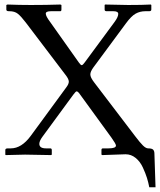

<svg xmlns="http://www.w3.org/2000/svg" viewBox="-20 -666 690 827"><path d="M521 -1.5Q521 -1.5 420.4 2L417 0V-20Q417 -26.9 423.3 -26.9H447.3Q479.5 -26.9 479.5 -39.1Q479.5 -45.9 460 -73.2L323.7 -260.7Q315.4 -272.5 310.1 -272.5Q306.2 -272.5 295.4 -257.8L162.6 -76.7Q149.4 -58.6 149.4 -46.4Q149.4 -26.9 178.2 -26.9H197.3Q203.1 -26.4 203.1 -19.5V0L200.2 2Q102.5 0 87.9 0Q87.9 0 4.4 2L2.9 0V-20Q2.9 -26.9 13.7 -26.9H26.4Q72.8 -26.9 112.3 -80.6L266.1 -290.5Q276.4 -304.2 276.4 -314.5Q276.4 -325.7 261.7 -344.2L90.8 -569.3Q70.3 -596.2 56.6 -606.9Q43 -617.7 20.5 -617.7H18.6Q7.3 -617.7 7.3 -624.5V-644.5L12.2 -646.5Q63 -644.5 112.8 -644.5Q179.7 -644.5 240.2 -646.5Q244.1 -644.5 244.6 -644.5V-625Q244.6 -617.7 239.7 -617.7H199.7Q177.2 -617.7 177.2 -607.4Q177.2 -596.2 195.3 -572.3L319.8 -396.5Q327.6 -385.3 332 -385.3Q336.4 -385.3 345.2 -397.5L474.1 -572.3Q489.3 -593.3 489.3 -606Q489.3 -617.7 468.3 -617.7H437.5Q430.7 -618.7 430.7 -624.5V-644.5L432.6 -646.5Q518.6 -644.5 532.2 -644.5Q594.2 -644.5 629.4 -646.5L631.8 -644.5V-625Q631.8 -617.7 622.6 -617.7H606.4Q583 -617.7 564.2 -607.2Q545.4 -596.7 522.5 -565.4L381.8 -375Q369.1 -357.4 369.1 -345.2Q369.1 -332.5 385.3 -311.5L562 -79.6Q583 -51.8 595.7 -39.3Q608.4 -26.9 618.2 -26.9Q633.8 -26.9 639.2 -21.7Q644.5 -16.6 645 -6.8L649.9 140.6H623Q619.1 120.1 613 100.3Q606.9 80.6 595.2 55.2Q583.5 29.8 564.2 14.2Q544.9 -1.5 521 -1.5Z"/></svg>

Font: Libertinage
Style: l
Weight: 400
Designer: OSP
Foundry: OSP
Version: Version 1.0; 2008; OFL relea